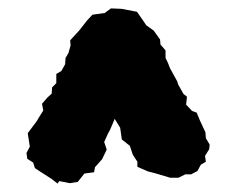

<svg xmlns="http://www.w3.org/2000/svg" viewBox="-20 -873 551 457"><path d="M253 -590 242 -564 237 -555 228 -535 234 -517 223 -494 206 -475 204 -463 181 -460 165 -440 146 -437 121 -442 117 -436 103 -447 75 -465 63 -473 59 -486 45 -495 43 -509 51 -524 46 -556 67 -584 73 -594 83 -610 80 -626 93 -641 103 -650 104 -665 114 -675V-697L126 -704L135 -720L136 -735L143 -747L148 -765L147 -777L169 -801L187 -824L200 -838L229 -842L244 -853L269 -852L306 -845L320 -825L328 -813L346 -800L361 -779L362 -767L374 -753V-735L379 -725L385 -710L402 -679L404 -672L417 -649L425 -643L423 -624L437 -609L448 -605L456 -586L469 -558L470 -544L479 -529L478 -518L468 -502L470 -488L458 -481L450 -466L435 -458H421L405 -450H385L348 -461L332 -465L307 -476V-488L296 -505L289 -526L270 -541L266 -569Z"/></svg>

Font: Winky Rough Black
Style: Regular
Weight: 900
Designer: Simon Atzbach
Foundry: typofactur
Version: Version 1.206; ttfautohint (v1.8.4.7-5d5b)